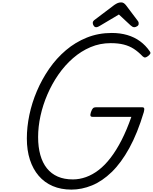

<svg xmlns="http://www.w3.org/2000/svg" viewBox="-20 -1563 1275 1602"><path d="M576 19Q489 19 420 -10.5Q351 -40 303 -96Q255 -152 229.5 -230.5Q204 -309 204 -408Q204 -503 225 -604Q246 -705 288 -803.5Q330 -902 390.5 -989.5Q451 -1077 530 -1144Q609 -1211 705 -1249.5Q801 -1288 913 -1288Q983 -1288 1042.5 -1270.5Q1102 -1253 1149 -1218.5Q1196 -1184 1230 -1134Q1238 -1123 1233.5 -1114.5Q1229 -1106 1215 -1095Q1202 -1085 1192 -1083.5Q1182 -1082 1169 -1094Q1134 -1131 1097 -1155Q1060 -1179 1013.5 -1191Q967 -1203 903 -1203Q814 -1203 735 -1169.5Q656 -1136 588.5 -1077Q521 -1018 467.5 -941Q414 -864 376 -776Q338 -688 318 -597Q298 -506 298 -419Q298 -336 316.5 -270Q335 -204 371.5 -158.5Q408 -113 462 -89.5Q516 -66 588 -66Q643 -66 697.5 -85.5Q752 -105 803.5 -144.5Q855 -184 903 -246.5Q951 -309 994.5 -394Q1038 -479 1076 -588H753Q738 -588 735 -597Q732 -606 739 -628Q747 -651 755.5 -659.5Q764 -668 779 -668H1165Q1180 -668 1183 -659.5Q1186 -651 1180 -628Q1127 -451 1059 -327.5Q991 -204 912 -127.5Q833 -51 747.5 -16Q662 19 576 19ZM782 -1336Q770 -1336 762 -1348Q754 -1360 754 -1371Q754 -1380 757.5 -1385Q761 -1390 765 -1394L933 -1521Q949 -1532 962 -1537.5Q975 -1543 991 -1543Q1004 -1543 1014 -1536Q1024 -1529 1033 -1517L1131 -1387Q1136 -1380 1136.5 -1374.5Q1137 -1369 1137 -1364Q1137 -1352 1124 -1344Q1111 -1336 1101 -1336Q1092 -1336 1085 -1340Q1078 -1344 1070 -1351L972 -1442L814 -1348Q807 -1344 799 -1340Q791 -1336 782 -1336Z"/></svg>

Font: Playwrite NL
Style: Regular
Weight: 400
Designer: Veronika Burian, José Scaglione
Foundry: TypeTogether
Version: Version 1.002